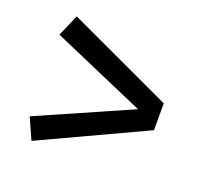

<svg xmlns="http://www.w3.org/2000/svg" viewBox="-85 -649 670 632"><g transform="rotate(20 250.0 -333.0)"><path d="M450 -380V-286L83 -115L50 -189L377 -333L50 -475L83 -551Z"/></g></svg>

Font: FiraGOUPP
Style: Medium
Weight: 400
Designer: bBox Type
Foundry: bBox Type GmbH
Version: Version 1.001